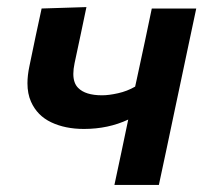

<svg xmlns="http://www.w3.org/2000/svg" viewBox="-20 -522 586 542"><path d="M303 0Q312.5 -44 322.5 -91.5Q332.5 -139 342 -184.5Q285.5 -158 217 -158Q164 -158 124.5 -176.8Q85 -195.5 67.5 -235Q57.5 -257.5 57.5 -287Q57.5 -309 63 -335Q73 -384 81 -421.5Q89 -459 97.5 -498L224 -502Q216 -465 208.5 -428Q200.5 -390.5 190.5 -343.5Q187 -327 187 -313.5Q187 -287.5 200.5 -274Q221 -253 268 -253Q287.5 -253 313.2 -258.8Q339 -264.5 361.5 -277.5L366 -298Q379 -359.5 389 -405Q398.5 -450.5 408.5 -498H534Q522.5 -444.5 511.5 -392Q500.5 -339 485 -266.5L474.5 -217Q461.5 -155 450.8 -104.5Q440 -54 428.5 0Z"/></svg>

Font: Heraclito SemiBold
Style: Italic
Weight: 600
Italic angle: -12°
Designer: Kostas Bartsokas (font) & Cristiano Sobral (main changes)
Foundry: Kostas Bartsokas (font) & Cristiano Sobral (main changes)
Version: Version 1.00;July 8, 2020;FontCreator 13.0.0.2655 64-bit